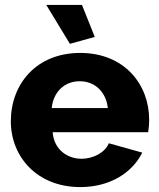

<svg xmlns="http://www.w3.org/2000/svg" viewBox="-20 -750 644 780"><path d="M168 -730 264 -572 365 -600 313 -730ZM306 10C427 10 517 -48 558 -130L422 -168C407 -130 358 -105 311 -105C253 -105 199 -143 194 -213H582C584 -226 586 -245 586 -264C586 -407 485 -535 306 -535C127 -535 24 -408 24 -257C24 -115 129 10 306 10ZM190 -311C197 -377 242 -420 304 -420C365 -420 411 -377 418 -311Z"/></svg>

Font: FIGSv2-sans-serif ExtraBold
Style: Regular
Weight: 800
Designer: Matt McInerney, Pablo Impallari, Rodrigo Fuenzalida,Mirko Velimirovic
Foundry: Matt McInerney, Pablo Impallari, Rodrigo Fuenzalida
Version: Version 4.021;hotconv 1.0.109;makeotfexe 2.5.65596